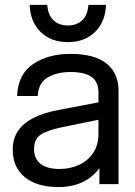

<svg xmlns="http://www.w3.org/2000/svg" viewBox="-20 -752 552 784"><path d="M32 -141Q32 -186 54 -218Q76 -250 117.5 -271Q159 -292 219 -303L382 -334V-374Q382 -419 353 -438.5Q324 -458 268 -458Q213 -458 175 -436Q137 -414 134 -360H50Q53 -448 114.5 -490Q176 -532 268 -532Q366 -532 415 -492.5Q464 -453 464 -382V0H386V-65Q354 -24 312 -6Q270 12 220 12Q132 12 82 -28Q32 -68 32 -141ZM382 -206V-263L231 -232Q173 -220 146 -202Q119 -184 119 -143Q119 -105 145 -83.5Q171 -62 224 -62Q264 -62 300 -77.5Q336 -93 359 -125.5Q382 -158 382 -206ZM101 -732H173Q176 -690 198.5 -669Q221 -648 257 -648Q293 -648 315.5 -669Q338 -690 341 -732H413Q410 -662 367.5 -621Q325 -580 257 -580Q189 -580 146.5 -621Q104 -662 101 -732Z"/></svg>

Font: Aspekta Variable
Style: Regular
Weight: 400
Designer: Ivo Dolenc
Version: Version 2.100